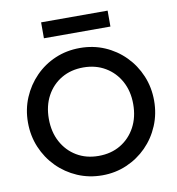

<svg xmlns="http://www.w3.org/2000/svg" viewBox="-95 -973 984 1069"><g transform="rotate(-10 397.0 -439.0)"><path d="M398 10Q323 10 258 -18Q193 -46 144 -95.5Q95 -145 67.5 -210.5Q40 -276 40 -351Q40 -426 67.5 -491Q95 -556 143.5 -605.5Q192 -655 256.5 -682.5Q321 -710 396 -710Q471 -710 535.5 -682.5Q600 -655 649 -605.5Q698 -556 725.5 -490.5Q753 -425 753 -350Q753 -275 725.5 -209.5Q698 -144 649.5 -95Q601 -46 536.5 -18Q472 10 398 10ZM396 -100Q467 -100 520.5 -132Q574 -164 604.5 -220.5Q635 -277 635 -351Q635 -424 604.5 -480Q574 -536 520 -568Q466 -600 396 -600Q326 -600 272.5 -568.5Q219 -537 188.5 -481Q158 -425 158 -351Q158 -277 188.5 -220.5Q219 -164 272.5 -132Q326 -100 396 -100ZM209 -888H585V-798H209Z"/></g></svg>

Font: Outfit Medium
Style: Regular
Weight: 500
Designer: Rodrigo Fuenzalida
Foundry: fragTYPE
Version: Version 1.100; ttfautohint (v1.8.4.7-5d5b);gftools[0.9.27]